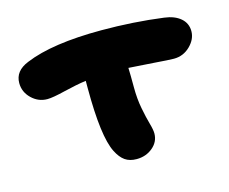

<svg xmlns="http://www.w3.org/2000/svg" viewBox="-72 -564 765 642"><g transform="rotate(-15 311.0 -243.5)"><path d="M91.8 -291Q60.5 -291 37.4 -313.5Q14.2 -335.9 14.2 -367.2Q14.2 -409.2 62 -428.2Q154.8 -466.8 325.2 -466.8Q435.1 -466.8 539.1 -453.1Q574.2 -448.7 594.7 -431.2Q615.2 -413.6 615.2 -386.2Q615.2 -358.4 591.6 -335.2Q567.9 -312 535.2 -312Q519.5 -312 464.6 -316.2Q409.7 -320.3 379.9 -321.8Q380.9 -297.9 380.9 -253.9Q380.9 -214.4 387.5 -180.4Q394 -146.5 400.6 -123.5Q407.2 -100.6 407.2 -87.9Q407.2 -59.1 384 -39.6Q360.8 -20 328.1 -20Q304.2 -20 288.1 -31.2Q272 -42.5 259.8 -66.9Q231 -123.5 231 -292V-316.9Q198.2 -312.5 154.3 -301.8Q110.4 -291 91.8 -291Z"/></g></svg>

Font: Shantell Sans Irregular
Style: Bold
Weight: 700
Designer: Stephen Nixon, Anya Danilova, Shantell Martin
Foundry: Arrow Type
Version: Version 1.006;[9816181b4]